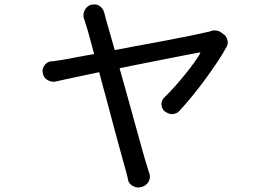

<svg xmlns="http://www.w3.org/2000/svg" viewBox="-20 -808 1240 867"><path d="M398 -787Q406 -789 414.5 -787.5Q423 -786 430 -781Q437 -776 442.5 -768.5Q448 -761 450 -752L452 -748Q452 -746 452.5 -743.5Q453 -741 454.5 -736Q456 -731 459 -719Q471 -679 487 -621Q492 -602 498 -582Q539 -589 583 -598Q659 -612 726 -624.5Q793 -637 843 -647.5Q893 -658 910 -662Q917 -663 924 -665Q931 -667 937 -669Q945 -672 957 -670Q969 -668 975 -664L993 -651Q1003 -643 1007 -627Q1011 -611 1005 -600Q987 -566 960.5 -526.5Q934 -487 905 -447.5Q876 -408 846 -371.5Q816 -335 789 -306Q781 -297 766 -294Q751 -291 741 -296L734 -299Q723 -304 717 -312.5Q711 -321 709.5 -330.5Q708 -340 711 -350Q714 -360 722 -368Q746 -391 769.5 -417.5Q793 -444 815 -471Q837 -498 855 -523Q873 -548 884 -567Q885 -569 884 -570.5Q883 -572 881 -571Q863 -568 817 -559Q771 -550 710 -538Q649 -526 579 -512Q549 -506 520 -500Q521 -498 521 -496Q540 -429 559 -360.5Q578 -292 594.5 -232Q611 -172 624 -125.5Q637 -79 644 -58Q646 -50 649 -41L655 -23Q658 -14 656.5 -4.5Q655 5 651 12.5Q647 20 639.5 26Q632 32 624 35L611 38Q603 40 594.5 37.5Q586 35 578.5 31Q571 27 565.5 20Q560 13 558 4Q557 -1 556.5 -4.5Q556 -8 555 -11.5Q554 -15 552.5 -21Q551 -27 548 -38Q542 -59 528 -110Q514 -161 496 -227.5Q478 -294 459 -367Q442 -427 428 -482Q369 -470 318 -459Q261 -447 227 -439Q219 -438 211 -440Q203 -442 195.5 -446Q188 -450 182.5 -456.5Q177 -463 175 -471L173 -478Q171 -487 173 -495.5Q175 -504 180 -511.5Q185 -519 193 -524.5Q201 -530 210 -531Q217 -531 221 -531.5Q225 -532 230 -533Q235 -534 242.5 -535Q250 -536 263 -538Q278 -540 327 -550Q362 -556 405 -564Q397 -596 389 -624Q375 -676 368 -697Q365 -704 363.5 -711Q362 -718 359 -723Q356 -733 357 -743Q358 -753 362.5 -762Q367 -771 374.5 -777.5Q382 -784 392 -787Z"/></svg>

Font: Maple Mono NF CN
Style: Regular
Weight: 400
Monospace: yes
Designer: subframe7536
Version: Version 7.000